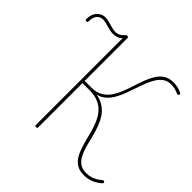

<svg xmlns="http://www.w3.org/2000/svg" viewBox="-317 -1768 2133 2133"><g transform="rotate(45 750.0 -701.5)"><path d="M1277 17Q1212 17 1169 -7Q1126 -31 1098 -72.5Q1070 -114 1051.5 -167.5Q1033 -221 1018 -280.5Q1003 -340 986.5 -399Q970 -458 945.5 -511.5Q921 -565 883 -607Q845 -649 788.5 -672.5Q732 -696 649 -696H542V-1Q542 7 538 10.5Q534 14 524 14Q514 14 509.5 10.5Q505 7 505 -1V-1366Q487 -1345 457.5 -1333.5Q428 -1322 395 -1322Q368 -1322 343 -1327.5Q318 -1333 295.5 -1340Q273 -1347 250 -1352.5Q227 -1358 203 -1358Q176 -1358 153 -1343.5Q130 -1329 117.5 -1300Q105 -1271 105 -1229Q105 -1221 101 -1216.5Q97 -1212 86 -1212Q77 -1212 73 -1216.5Q69 -1221 69 -1229Q69 -1278 86 -1314.5Q103 -1351 134.5 -1372Q166 -1393 205 -1393Q230 -1393 255.5 -1387.5Q281 -1382 305 -1374.5Q329 -1367 352 -1361.5Q375 -1356 398 -1356Q428 -1356 453 -1369Q478 -1382 498 -1406Q505 -1414 509.5 -1417Q514 -1420 524 -1420Q533 -1420 537.5 -1416.5Q542 -1413 542 -1405V-731H649Q723 -731 774.5 -760Q826 -789 861 -838.5Q896 -888 920.5 -948.5Q945 -1009 965.5 -1074.5Q986 -1140 1009 -1201Q1032 -1262 1063 -1311Q1094 -1360 1140 -1389Q1186 -1418 1253 -1418Q1289 -1418 1322.5 -1410Q1356 -1402 1387 -1386Q1394 -1382 1395 -1376.5Q1396 -1371 1392 -1363Q1388 -1356 1383.5 -1354Q1379 -1352 1374 -1353Q1340 -1369 1312 -1376Q1284 -1383 1249 -1383Q1197 -1383 1159 -1358Q1121 -1333 1093.5 -1290.5Q1066 -1248 1044 -1193.5Q1022 -1139 1002.5 -1079.5Q983 -1020 961 -961.5Q939 -903 910.5 -853Q882 -803 841.5 -767Q801 -731 745 -717Q822 -702 872 -665.5Q922 -629 954 -576.5Q986 -524 1007 -463.5Q1028 -403 1043 -339.5Q1058 -276 1074.5 -219Q1091 -162 1115.5 -116.5Q1140 -71 1178.5 -44.5Q1217 -18 1276 -18Q1317 -18 1350.5 -28Q1384 -38 1412.5 -55.5Q1441 -73 1464 -93Q1470 -98 1476.5 -97.5Q1483 -97 1488 -91Q1494 -85 1493 -79Q1492 -73 1487 -67Q1443 -27 1390 -5Q1337 17 1277 17Z"/></g></svg>

Font: Playwrite BE WAL Thin
Style: Regular
Weight: 250
Version: Version 1.002